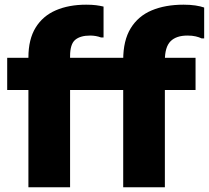

<svg xmlns="http://www.w3.org/2000/svg" viewBox="-20 -791 882 811"><path d="M100 0V-548Q100 -625 130.5 -674.4Q160.9 -723.8 215.9 -747.5Q270.8 -771.2 344 -771.2Q368.6 -771.2 385.5 -769Q402.4 -766.8 417.4 -763.2V-632.8H406.6Q385.2 -640.8 360.8 -640.8Q319.1 -640.8 297.6 -622.7Q276 -604.6 276 -553.6V0ZM10.4 -410.8V-546.8H584V-410.8ZM500.4 0V-538.4Q500.4 -620.2 532.1 -671.7Q563.7 -723.2 620.9 -747.2Q678 -771.2 755.2 -771.2Q783.4 -771.2 805.4 -767.9Q827.4 -764.5 842.4 -759.2V-628.8H831.6Q820.8 -634.1 806.3 -637.4Q791.8 -640.8 772 -640.8Q724.3 -640.8 700.4 -616.7Q676.4 -592.6 676.4 -535.6V0ZM410.8 -410.8V-546.8H806V-410.8Z"/></svg>

Font: Kufam
Style: Regular
Weight: 400
Designer: Wael Morcos, Artur Schmal
Foundry: Original Type
Version: Version 1.301; ttfautohint (v1.8.3)